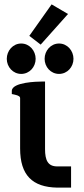

<svg xmlns="http://www.w3.org/2000/svg" viewBox="-20 -858 383 878"><path d="M216 -838 114 -694 166 -654 291 -794ZM316 -589C316 -626 288 -659 250 -659C212 -659 184 -626 184 -589C184 -552 212 -520 250 -520C288 -520 316 -552 316 -589ZM143 -589C143 -626 115 -659 77 -659C39 -659 11 -626 11 -589C11 -552 39 -520 77 -520C115 -520 143 -552 143 -589ZM242 0H305V-97H242C199 -97 186 -125 186 -176V-485H169C154 -485 34 -483 34 -442V-428L48 -425C66 -421 72 -416 72 -409V-179C72 -57 128 -2 242 0Z"/></svg>

Font: Mint Spirit No2
Style: Bold
Weight: 700
Designer: HARENDAL Hirwen
Foundry: Arkandis Digital Foundry.
Version: Version 1.004;FFEdit